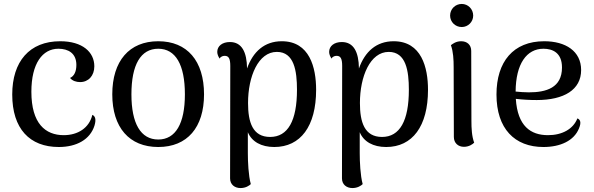

<svg xmlns="http://www.w3.org/2000/svg" viewBox="-20 -732 3008 973"><path d="M278 13C368 13 437 -25 459 -96C469 -130 461 -144 448 -150C432 -83 374 -47 303 -47C210 -47 139 -106 139 -267C139 -410 195 -485 276 -485C326 -485 367 -462 367 -403C367 -371 357 -347 335 -337C347 -322 367 -316 386 -316C428 -316 458 -348 458 -396C458 -468 398 -523 285 -523C129 -523 42 -420 42 -253C42 -80 130 13 278 13Z M782 13C929 13 1014 -86 1014 -254C1014 -423 929 -523 782 -523C635 -523 549 -423 549 -254C549 -86 635 13 782 13ZM782 -25C693 -25 646 -106 646 -254C646 -404 693 -485 782 -485C870 -485 917 -404 917 -254C917 -106 870 -25 782 -25Z M1408 -523C1320 -523 1262 -470 1232 -385C1231 -469 1205 -519 1145 -519C1107 -519 1081 -499 1081 -469C1081 -459 1085 -447 1093 -435C1099 -447 1112 -449 1119 -449C1139 -449 1147 -435 1147 -398L1146 172C1146 203 1169 221 1199 221C1225 221 1243 209 1251 201C1239 158 1236 87 1236 44V-62C1256 -14 1304 13 1370 13C1503 13 1582 -92 1582 -277C1582 -390 1549 -523 1408 -523ZM1349 -38C1260 -38 1237 -113 1237 -210C1237 -345 1289 -469 1383 -469C1471 -469 1485 -372 1485 -277C1485 -120 1439 -38 1349 -38Z M1975 -523C1887 -523 1829 -470 1799 -385C1798 -469 1772 -519 1712 -519C1674 -519 1648 -499 1648 -469C1648 -459 1652 -447 1660 -435C1666 -447 1679 -449 1686 -449C1706 -449 1714 -435 1714 -398L1713 172C1713 203 1736 221 1766 221C1792 221 1810 209 1818 201C1806 158 1803 87 1803 44V-62C1823 -14 1871 13 1937 13C2070 13 2149 -92 2149 -277C2149 -390 2116 -523 1975 -523ZM1916 -38C1827 -38 1804 -113 1804 -210C1804 -345 1856 -469 1950 -469C2038 -469 2052 -372 2052 -277C2052 -120 2006 -38 1916 -38Z M2320 -595C2352 -595 2378 -621 2378 -653C2378 -686 2352 -712 2320 -712C2287 -712 2261 -686 2261 -653C2261 -621 2287 -595 2320 -595ZM2369 -120 2368 -474C2368 -505 2347 -523 2317 -523C2291 -523 2274 -510 2265 -503C2277 -471 2279 -430 2279 -391L2280 -38C2280 -7 2302 12 2331 12C2357 12 2375 -1 2383 -9C2371 -41 2369 -81 2369 -120Z M2906 -132C2885 -78 2829 -47 2757 -47C2669 -47 2603 -93 2594 -231C2629 -227 2664 -225 2700 -225C2838 -225 2925 -277 2925 -377C2925 -473 2846 -523 2738 -523C2581 -523 2496 -419 2496 -253C2496 -80 2588 13 2734 13C2820 13 2889 -19 2914 -81C2928 -114 2919 -127 2906 -132ZM2734 -485C2780 -485 2828 -465 2828 -390C2828 -287 2748 -264 2660 -264C2637 -264 2614 -266 2593 -268C2594 -409 2649 -485 2734 -485Z"/></svg>

Font: Arima Koshi Medium
Style: Regular
Weight: 500
Designer: Joana Correia and Natanael Gama
Foundry: NDISCOVER
Version: Version 1.019;PS 001.019;hotconv 1.0.88;makeotf.lib2.5.64775